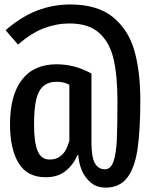

<svg xmlns="http://www.w3.org/2000/svg" viewBox="-20 -742 655 856"><path d="M605.6 -296.4Q605.6 -159 592.8 -75.1Q580 8.7 546.2 51.5Q512.3 94.4 450.8 94.4Q411.8 94.4 384.9 72.1Q357.9 49.7 344.4 16.4Q330.8 -16.9 329.2 -50.3H325.1Q307.2 -7.7 272.6 20.3Q237.9 48.2 183.6 48.2Q101 48.2 62.8 -15.1Q24.6 -78.5 24.6 -186.7Q24.6 -317.4 77.7 -386.4Q130.8 -455.4 232.3 -455.4Q271.8 -455.4 309 -445.9Q346.2 -436.4 387.7 -414.4V-109.7Q387.7 -41 403.1 -14.1Q418.5 12.8 447.7 12.8Q473.8 12.8 485.9 -22.1Q497.9 -56.9 500.8 -116.7Q503.6 -176.4 503.6 -292.3Q503.6 -404.1 486.4 -478.5Q469.2 -552.8 422.3 -595.1Q375.4 -637.4 289.7 -637.4Q232.3 -637.4 175.9 -616.2Q119.5 -594.9 60.5 -543.1L5.1 -607.2Q72.8 -666.7 144.4 -694.4Q215.9 -722.1 292.3 -722.1Q414.4 -722.1 483.6 -665.6Q552.8 -609.2 579.2 -515.9Q605.6 -422.6 605.6 -296.4ZM131.8 -186.7Q131.8 -108.7 147.4 -69.7Q163.1 -30.8 201 -30.8Q229.2 -30.8 247.2 -44.1Q265.1 -57.4 273.8 -74.6Q282.6 -91.8 289.2 -113.8V-364.1Q275.4 -371.3 262.3 -374.4Q249.2 -377.4 233.8 -377.4Q194.9 -377.4 172.6 -357.4Q150.3 -337.4 141 -296.2Q131.8 -254.9 131.8 -186.7Z"/></svg>

Font: Fira Code Fixed Medium
Style: Regular
Weight: 500
Monospace: yes
Designer: Carrois Corporate, Edenspiekermann AG, Nikita Prokopov
Foundry: Carrois Corporate, Edenspiekermann AG, Nikita Prokopov
Version: Version 5.002